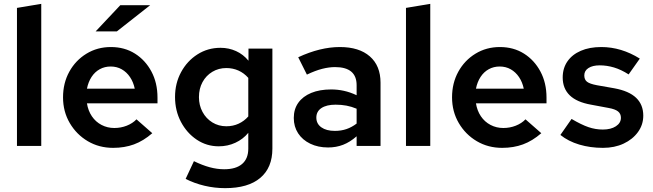

<svg xmlns="http://www.w3.org/2000/svg" viewBox="-20 -757 3390 996"><path d="M68 0V-716L194 -737V0Z M567 10Q494 10 435.5 -24.5Q377 -59 342 -118.5Q307 -178 307 -252Q307 -326 339.5 -385Q372 -444 428.5 -478.5Q485 -513 555 -513Q626 -513 680 -479Q734 -445 765.5 -386Q797 -327 797 -251V-221H431Q437 -183 456.5 -154Q476 -125 506.5 -109Q537 -93 573 -93Q607 -93 637.5 -105Q668 -117 688 -138L770 -66Q724 -26 675 -8Q626 10 567 10ZM431 -297H679Q672 -331 654.5 -357Q637 -383 611.5 -397.5Q586 -412 554 -412Q523 -412 497.5 -398Q472 -384 455 -358Q438 -332 431 -297ZM476 -594 604 -730H759L586 -594Z M1148 219Q1093 219 1040.5 206.5Q988 194 943 171L986 79Q1029 100 1067.5 110.5Q1106 121 1143 121Q1204 121 1236 93.5Q1268 66 1268 14V-68Q1241 -35 1201 -16.5Q1161 2 1115 2Q1052 2 1000.5 -32.5Q949 -67 918.5 -125Q888 -183 888 -254Q888 -325 919.5 -383Q951 -441 1004.5 -475Q1058 -509 1124 -509Q1167 -509 1204.5 -492Q1242 -475 1269 -442V-505H1393V14Q1393 113 1330 166Q1267 219 1148 219ZM1154 -102Q1189 -102 1218 -115.5Q1247 -129 1268 -153V-353Q1246 -378 1217 -391Q1188 -404 1154 -404Q1114 -404 1081.5 -384.5Q1049 -365 1030.5 -331Q1012 -297 1012 -253Q1012 -211 1030.5 -176.5Q1049 -142 1081.5 -122Q1114 -102 1154 -102Z M1682 8Q1630 8 1589.5 -11.5Q1549 -31 1526.5 -65.5Q1504 -100 1504 -145Q1504 -191 1527.5 -224Q1551 -257 1594.5 -275Q1638 -293 1698 -293Q1731 -293 1763.5 -286Q1796 -279 1830 -263V-315Q1830 -362 1802 -385.5Q1774 -409 1718 -409Q1687 -409 1651.5 -400Q1616 -391 1572 -370L1527 -460Q1641 -513 1743 -513Q1843 -513 1898.5 -464.5Q1954 -416 1954 -328V0H1830V-50Q1796 -20 1760 -6Q1724 8 1682 8ZM1621 -147Q1621 -115 1647 -96.5Q1673 -78 1717 -78Q1750 -78 1777.5 -87.5Q1805 -97 1830 -116V-193Q1804 -204 1777.5 -209Q1751 -214 1721 -214Q1674 -214 1647.5 -196.5Q1621 -179 1621 -147Z M2086 0V-716L2212 -737V0Z M2585 10Q2512 10 2453.5 -24.5Q2395 -59 2360 -118.5Q2325 -178 2325 -252Q2325 -326 2357.5 -385Q2390 -444 2446.5 -478.5Q2503 -513 2573 -513Q2644 -513 2698 -479Q2752 -445 2783.5 -386Q2815 -327 2815 -251V-221H2449Q2455 -183 2474.5 -154Q2494 -125 2524.5 -109Q2555 -93 2591 -93Q2625 -93 2655.5 -105Q2686 -117 2706 -138L2788 -66Q2742 -26 2693 -8Q2644 10 2585 10ZM2449 -297H2697Q2690 -331 2672.5 -357Q2655 -383 2629.5 -397.5Q2604 -412 2572 -412Q2541 -412 2515.5 -398Q2490 -384 2473 -358Q2456 -332 2449 -297Z M3108 10Q3042 10 2985 -7Q2928 -24 2887 -57L2945 -140Q2996 -110 3032.5 -97.5Q3069 -85 3107 -85Q3149 -85 3175 -102Q3201 -119 3201 -146Q3201 -167 3186 -179Q3171 -191 3137 -197L3046 -214Q2972 -227 2935.5 -262.5Q2899 -298 2899 -355Q2899 -403 2923.5 -438.5Q2948 -474 2993 -493.5Q3038 -513 3099 -513Q3151 -513 3201 -498Q3251 -483 3299 -453L3241 -371Q3202 -396 3165 -407Q3128 -418 3091 -418Q3054 -418 3032.5 -404Q3011 -390 3011 -366Q3011 -344 3025 -333Q3039 -322 3076 -315L3167 -299Q3243 -285 3280 -249.5Q3317 -214 3317 -157Q3317 -110 3289.5 -72Q3262 -34 3215 -12Q3168 10 3108 10Z"/></svg>

Font: Red Hat Text SemiBold
Style: Regular
Weight: 600
Designer: Pentagram, MCKL
Foundry: MCKL
Version: Version 1.030